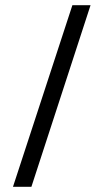

<svg xmlns="http://www.w3.org/2000/svg" viewBox="-20 -720 400 740"><path d="M30 0H101L329 -700H259Z"/></svg>

Font: Arthouse Owned
Style: Regular
Weight: 400
Designer: Jeremy Tribby
Foundry: Tribby Type
Version: Version 1.000;PS 001.000;hotconv 1.0.88;makeotf.lib2.5.64775